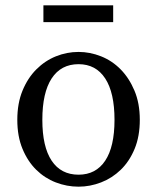

<svg xmlns="http://www.w3.org/2000/svg" viewBox="-20 -686 589 721"><path d="M275 -445Q209 -445 174 -391.5Q139 -338 139 -236Q139 -135 174 -82.5Q209 -30 275 -30Q340 -30 375 -82.5Q410 -135 410 -236Q410 -338 375 -391.5Q340 -445 275 -445ZM275 -491Q318 -491 359.5 -474.5Q401 -458 433 -425.5Q465 -393 485 -345.5Q505 -298 505 -236Q505 -174 485.5 -127Q466 -80 433.5 -48.5Q401 -17 359.5 -1Q318 15 275 15Q231 15 189.5 -1Q148 -17 116 -48.5Q84 -80 64.5 -127Q45 -174 45 -236Q45 -298 64.5 -345.5Q84 -393 116.5 -425.5Q149 -458 190 -474.5Q231 -491 275 -491ZM143 -666H405V-603H143Z"/></svg>

Font: SourceSerifPro
Style: Book
Weight: 400
Designer: Frank Grießhammer
Foundry: Adobe Systems Incorporated
Version: Version 1.014;PS Version 1.0;hotconv 1.0.73;makeotf.lib2.5.5